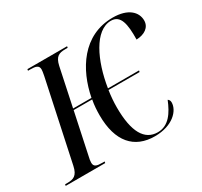

<svg xmlns="http://www.w3.org/2000/svg" viewBox="-172 -928 1198 1140"><g transform="rotate(-30 426.5 -358.0)"><path d="M586 10C709 10 772 -59 772 -115C772 -127 767 -135 759 -140C729 -66 688 -2 613 -2C523 -2 475 -83 475 -251C475 -288 478 -327 484 -366H697L699 -376H486C513 -550 591 -715 701 -715C767 -715 780 -649 778 -542C834 -544 874 -571 874 -618C874 -675 826 -726 720 -726C514 -726 407 -551 373 -376H247L302 -636C315 -695 340 -704 383 -704H399L401 -714H129L127 -704H143C179 -704 201 -699 201 -671C201 -663 199 -649 195 -629L78 -80C65 -19 38 -10 -4 -10H-19L-21 0H250L252 -10H236C197 -10 179 -16 179 -43C179 -54 181 -68 186 -88L245 -366H372C365 -330 363 -295 363 -262C363 -81 446 10 586 10Z"/></g></svg>

Font: Noto Serif Display Condensed Medium
Style: Italic
Weight: 500
Width: 3
Italic angle: -12°
Designer: Monotype Design Team
Foundry: Monotype Imaging Inc.
Version: Version 2.009